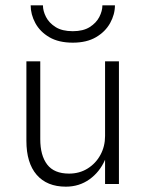

<svg xmlns="http://www.w3.org/2000/svg" viewBox="-20 -690 545 720"><path d="M95 -670H141Q141 -649 152.5 -626.5Q164 -604 188.5 -588.5Q213 -573 253 -573Q292 -573 316.5 -588.5Q341 -604 352.5 -626.5Q364 -649 364 -670H411Q411 -636 393 -603.5Q375 -571 340 -550.5Q305 -530 253 -530Q200 -530 165 -550.5Q130 -571 112.5 -603.5Q95 -636 95 -670ZM131 -168Q131 -107 157 -73Q183 -39 239 -39Q278 -39 308.5 -58Q339 -77 356.5 -109Q374 -141 374 -180V-460H426V0H374V-91Q354 -45 315.5 -17.5Q277 10 227 10Q156 10 117.5 -34.5Q79 -79 79 -162V-460H131Z"/></svg>

Font: Jost* Light
Style: Regular
Weight: 300
Version: Version 3.7